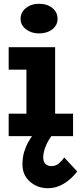

<svg xmlns="http://www.w3.org/2000/svg" viewBox="-20 -721 429 1017"><path d="M120 -40V-471H272V-40ZM26 0V-119H367V0ZM26 -352V-471H230V-352ZM186 -544Q146 -544 117.5 -566Q89 -588 89 -621Q89 -656 117.5 -678.5Q146 -701 186 -701Q230 -701 257.5 -678.5Q285 -656 285 -621Q285 -588 257.5 -566Q230 -544 186 -544ZM234 276Q179 276 139 241.5Q99 207 99 150Q99 113 108 83.5Q117 54 129.5 32Q142 10 153 -5L252 0Q237 21 227.5 41Q218 61 213.5 79Q209 97 209 112Q209 136 221 147.5Q233 159 252 159Q275 159 292.5 144Q310 129 320 113L389 187Q358 228 318 252Q278 276 234 276Z"/></svg>

Font: BioRhyme ExtraBold
Style: Regular
Weight: 800
Designer: Aoife Mooney
Foundry: Aoife Mooney Type
Version: Version 1.600;gftools[0.9.33]